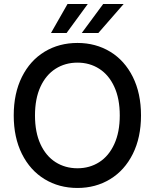

<svg xmlns="http://www.w3.org/2000/svg" viewBox="-20 -932 775 962"><path d="M368.2 9.8Q275.9 9.8 203.4 -34.4Q130.9 -78.6 89.8 -160.9Q48.8 -243.2 48.8 -353.5Q48.8 -464.4 89.8 -546.6Q130.9 -628.9 203.4 -672.9Q275.9 -716.8 368.2 -716.8Q459.5 -716.8 532 -672.9Q604.5 -628.9 645.5 -546.6Q686.5 -464.4 686.5 -353.5Q686.5 -243.2 645.5 -160.9Q604.5 -78.6 532 -34.4Q459.5 9.8 368.2 9.8ZM368.2 -618.2Q306.6 -618.2 258.3 -587.4Q210 -556.6 182.6 -497.1Q155.3 -437.5 155.3 -353.5Q155.3 -269.5 182.6 -210Q210 -150.4 258.3 -119.6Q306.6 -88.9 368.2 -88.9Q429.2 -88.9 477.3 -119.6Q525.4 -150.4 552.7 -210.2Q580.1 -270 580.1 -353.5Q580.1 -437.5 552.7 -497.1Q525.4 -556.6 477.3 -587.4Q429.2 -618.2 368.2 -618.2ZM497.1 -912.1H599.6L472.7 -766.6H389.6ZM318.4 -912.1H419.9L313.5 -766.6H235.4Z"/></svg>

Font: WEMIX Pretendard Medium
Style: Regular
Weight: 500
Designer: Base glyphs from Inter by Rasmus Andersson; Hangeul glyphs from Noto Sans CJK(Source Han Sans) by Jang Soo-young and Kan
Foundry: Kil Hyung-jin
Version: Version 1.000